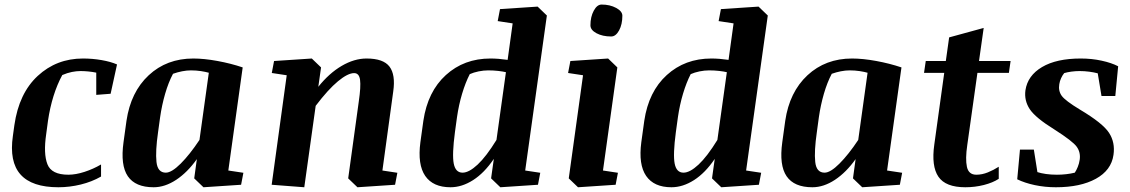

<svg xmlns="http://www.w3.org/2000/svg" viewBox="-20 -791 4839 822"><path d="M453.6 -389.6 392.1 -384.8V-480Q375.5 -483.4 357.9 -485.1Q340.3 -486.8 324.2 -486.8Q307.6 -486.8 287.8 -482.9Q268.1 -479 246.6 -469.7Q224.6 -429.2 209.2 -379.9Q193.8 -330.6 185.5 -274.4L177.7 -216.3Q165.5 -133.3 182.9 -88.1Q200.2 -43 272.5 -43Q304.2 -43 341.8 -55.2Q379.4 -67.4 412.6 -86.9V-35.2Q373.5 -12.7 325.7 -1Q277.8 10.7 230 10.7Q116.7 10.7 67.9 -43.9Q19 -98.6 35.2 -209.5L41.5 -254.9Q61 -391.6 141.6 -466.1Q222.2 -540.5 335 -540.5Q376 -540.5 415 -533.7Q454.1 -526.9 481 -515.1Z M1012.2 0 851.1 10.7 811.5 -27.3 822.8 -109.9Q782.7 -53.2 734.4 -21.2Q686 10.7 637.7 10.7Q559.6 10.7 527.3 -36.4Q495.1 -83.5 508.8 -182.1L521.5 -273.9Q539.6 -397 616.7 -468.8Q693.8 -540.5 807.6 -540.5Q853.5 -540.5 910.9 -530Q968.3 -519.5 1019 -502.4L957.5 -61L1022 -51.3ZM656.7 -225.1Q645 -143.6 649.9 -97.7Q654.8 -51.8 689.9 -51.8Q714.8 -51.8 753.7 -90.6Q792.5 -129.4 834 -191.9L874 -479.5Q860.8 -483.4 840.3 -486.6Q819.8 -489.7 797.4 -489.7Q779.3 -489.7 759.5 -485.8Q739.7 -481.9 720.7 -475.1Q701.2 -438.5 687 -389.6Q672.9 -340.8 665.5 -289.1Z M1671.4 0 1510.3 10.7 1470.7 -27.3 1516.1 -356.9Q1525.4 -420.4 1521.5 -449.2Q1517.6 -478 1496.1 -478Q1469.2 -478 1427 -443.1Q1384.8 -408.2 1331.5 -337.9L1282.7 10.7L1143.1 0L1207.5 -468.8L1143.6 -478.5L1153.3 -529.8L1314.9 -540.5L1354.5 -502.4L1342.8 -419.4Q1388.7 -477.1 1442.6 -508.8Q1496.6 -540.5 1549.3 -540.5Q1621.1 -540.5 1647.5 -505.9Q1673.8 -471.2 1663.6 -399.9L1617.2 -61L1681.2 -51.3Z M2120.6 -752 2281.7 -762.7 2321.3 -724.6 2228.5 -61 2293 -51.3 2283.2 0 2122.1 10.7 2082.5 -27.3 2094.2 -110.8Q2053.7 -50.8 2005.6 -20Q1957.5 10.7 1908.7 10.7Q1834 10.7 1800.5 -37.8Q1767.1 -86.4 1779.8 -182.1L1792.5 -273.9Q1811 -398.9 1888.9 -469.7Q1966.8 -540.5 2079.6 -540.5Q2096.7 -540.5 2114.7 -539.1Q2132.8 -537.6 2153.3 -534.7L2174.8 -690.9L2110.8 -700.7ZM1927.7 -225.1Q1915 -129.4 1922.6 -90.6Q1930.2 -51.8 1960.4 -51.8Q1987.8 -51.8 2024.9 -86.4Q2062 -121.1 2105.5 -191.9L2146 -481.9Q2133.8 -484.9 2113.5 -487.3Q2093.3 -489.7 2070.3 -489.7Q2050.3 -489.7 2029.1 -485.4Q2007.8 -481 1991.2 -473.6Q1972.7 -437.5 1958.5 -390.1Q1944.3 -342.8 1936.5 -289.1Z M2421.9 -529.8 2583.5 -540.5 2623 -502.4 2561.5 -61 2625.5 -51.3 2615.7 0 2454.6 10.7 2415 -27.3 2476.1 -468.8 2412.1 -478.5ZM2507.8 -682.6Q2507.8 -718.8 2522 -745.1Q2536.1 -771.5 2555.7 -771.5Q2591.3 -771.5 2617.9 -757.1Q2644.5 -742.7 2644.5 -723.6Q2644.5 -686.5 2630.4 -660.6Q2616.2 -634.8 2596.7 -634.8Q2559.6 -634.8 2533.7 -648.7Q2507.8 -662.6 2507.8 -682.6Z M3066.4 -752 3227.5 -762.7 3267.1 -724.6 3174.3 -61 3238.8 -51.3 3229 0 3067.9 10.7 3028.3 -27.3 3040 -110.8Q2999.5 -50.8 2951.4 -20Q2903.3 10.7 2854.5 10.7Q2779.8 10.7 2746.3 -37.8Q2712.9 -86.4 2725.6 -182.1L2738.3 -273.9Q2756.8 -398.9 2834.7 -469.7Q2912.6 -540.5 3025.4 -540.5Q3042.5 -540.5 3060.5 -539.1Q3078.6 -537.6 3099.1 -534.7L3120.6 -690.9L3056.6 -700.7ZM2873.5 -225.1Q2860.8 -129.4 2868.4 -90.6Q2876 -51.8 2906.2 -51.8Q2933.6 -51.8 2970.7 -86.4Q3007.8 -121.1 3051.3 -191.9L3091.8 -481.9Q3079.6 -484.9 3059.3 -487.3Q3039.1 -489.7 3016.1 -489.7Q2996.1 -489.7 2974.9 -485.4Q2953.6 -481 2937 -473.6Q2918.5 -437.5 2904.3 -390.1Q2890.1 -342.8 2882.3 -289.1Z M3832.5 0 3671.4 10.7 3631.8 -27.3 3643.1 -109.9Q3603 -53.2 3554.7 -21.2Q3506.3 10.7 3458 10.7Q3379.9 10.7 3347.7 -36.4Q3315.4 -83.5 3329.1 -182.1L3341.8 -273.9Q3359.9 -397 3437 -468.8Q3514.2 -540.5 3627.9 -540.5Q3673.8 -540.5 3731.2 -530Q3788.6 -519.5 3839.4 -502.4L3777.8 -61L3842.3 -51.3ZM3477.1 -225.1Q3465.3 -143.6 3470.2 -97.7Q3475.1 -51.8 3510.3 -51.8Q3535.2 -51.8 3574 -90.6Q3612.8 -129.4 3654.3 -191.9L3694.3 -479.5Q3681.2 -483.4 3660.6 -486.6Q3640.1 -489.7 3617.7 -489.7Q3599.6 -489.7 3579.8 -485.8Q3560.1 -481.9 3541 -475.1Q3521.5 -438.5 3507.3 -389.6Q3493.2 -340.8 3485.8 -289.1Z M3943.4 -529.8H4029.3L4043.5 -630.9L4191.4 -671.4L4171.4 -529.8H4306.6L4299.3 -479H4164.6L4121.1 -169.9Q4112.3 -110.4 4119.6 -76.7Q4127 -43 4159.7 -43Q4184.6 -43 4209.2 -53Q4233.9 -63 4255.9 -77.1V-25.4Q4230.5 -8.8 4192.1 1Q4153.8 10.7 4112.8 10.7Q4028.3 10.7 3997.6 -34.4Q3966.8 -79.6 3980 -172.4L4022.5 -479H3936Z M4603.5 -321.8Q4701.2 -263.7 4728 -222.4Q4754.9 -181.2 4747.1 -127.9Q4737.8 -62 4671.6 -25.6Q4605.5 10.7 4500.5 10.7Q4453.6 10.7 4410.2 1.5Q4366.7 -7.8 4335 -23.4L4346.7 -150.4H4406.2L4421.4 -54.2Q4436 -49.3 4458 -46.1Q4480 -43 4504.9 -43Q4524.4 -43 4544.2 -45.2Q4564 -47.4 4581.5 -51.8Q4588.4 -62 4594.2 -76.4Q4600.1 -90.8 4602.5 -107.4Q4606.9 -138.7 4589.8 -162.6Q4572.8 -186.5 4494.6 -236.3Q4412.6 -287.1 4388.4 -324Q4364.3 -360.8 4370.1 -404.3Q4379.4 -467.3 4441.2 -503.9Q4502.9 -540.5 4606.9 -540.5Q4654.3 -540.5 4696.5 -531.2Q4738.8 -522 4767.1 -507.3L4754.9 -379.9H4695.8L4679.7 -477.1Q4663.6 -481.4 4643.1 -484.1Q4622.6 -486.8 4602.1 -486.8Q4585 -486.8 4566.9 -484.4Q4548.8 -481.9 4536.1 -478Q4528.8 -469.2 4522.9 -456.5Q4517.1 -443.8 4515.1 -430.7Q4510.3 -401.9 4525.4 -380.9Q4540.5 -359.9 4603.5 -321.8Z"/></svg>

Font: Noticia Text
Style: Bold Italic
Weight: 700
Italic angle: -8°
Designer: JM Sole
Foundry: JM Sole
Version: Version 1.003